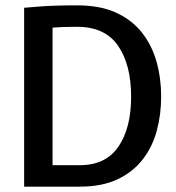

<svg xmlns="http://www.w3.org/2000/svg" viewBox="-20 -696 656 716"><path d="M70 0V-667Q70 -667 124.5 -671.5Q179 -676 268 -676Q354 -676 413.5 -648.5Q473 -621 510 -573.5Q547 -526 564 -465Q581 -404 581 -336Q581 -269 564.5 -208Q548 -147 511.5 -100.5Q475 -54 417.5 -27Q360 0 278 0ZM176 -80H278Q374 -80 421.5 -149Q469 -218 469 -336Q469 -454 420.5 -525Q372 -596 268 -596Q224 -596 200 -594.5Q176 -593 176 -593Z"/></svg>

Font: Epunda Sans Medium
Style: Regular
Weight: 500
Designer: Simon Atzbach
Foundry: typofactur
Version: Version 2.204; ttfautohint (v1.8.4.7-5d5b)